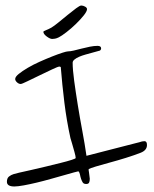

<svg xmlns="http://www.w3.org/2000/svg" viewBox="-20 -668 559 695"><path d="M512 -143Q512 -124 489 -115Q466 -106 435.5 -96.5Q405 -87 377 -79.5Q349 -72 327.5 -65.5Q306 -59 301 -56Q301 -54 301 -51Q301 -48 302 -45L305 -21Q305 -12 302.5 -7Q300 -2 292 -2Q283 -2 279.5 -7.5Q276 -13 273.5 -20.5Q271 -28 269.5 -36Q268 -44 264 -48Q262 -48 248 -44Q234 -40 212.5 -34Q191 -28 164.5 -20.5Q138 -13 113 -7Q88 -1 66 3Q44 7 32 7Q5 7 5 -10Q5 -23 12.5 -29Q20 -35 30 -38Q32 -39 49.5 -43Q67 -47 92 -52.5Q117 -58 145.5 -65Q174 -72 198.5 -78Q223 -84 238.5 -89Q254 -94 254 -96Q254 -102 249.5 -118Q245 -134 241 -148L235 -168Q221 -232 213 -297Q205 -362 200 -425Q198 -427 195 -427Q190 -427 169 -417Q148 -407 124 -395.5Q100 -384 79.5 -374Q59 -364 55 -364Q48 -364 41.5 -370Q35 -376 35 -382Q35 -390 48 -400.5Q61 -411 80.5 -422.5Q100 -434 123.5 -444.5Q147 -455 168.5 -463.5Q190 -472 205.5 -477Q221 -482 226 -482Q234 -482 247 -485Q260 -488 275 -492Q290 -496 305.5 -499Q321 -502 333 -502Q346 -502 346 -493Q346 -488 342 -485L313 -477Q302 -474 289.5 -470.5Q277 -467 266.5 -462.5Q256 -458 249.5 -452.5Q243 -447 243 -441Q243 -416 248.5 -375.5Q254 -335 261.5 -288.5Q269 -242 278 -194Q287 -146 293 -104L472 -150Q478 -151 484 -153Q489 -155 494 -156Q499 -157 503 -157Q512 -157 512 -143ZM295 -635Q295 -627 283 -612Q271 -597 254.5 -581Q238 -565 220.5 -551.5Q203 -538 193 -533Q185 -529 179 -528Q173 -527 169 -527Q161 -527 149 -536Q137 -545 137 -553Q137 -555 146 -558.5Q155 -562 166 -568Q176 -574 192.5 -587.5Q209 -601 225.5 -614.5Q242 -628 255.5 -638Q269 -648 274 -648Q281 -648 288 -644Q295 -640 295 -635Z"/></svg>

Font: Reenie Beanie
Style: Regular
Weight: 500
Designer: James Grieshaber
Foundry: James Grieshaber
Version: Version 1.000